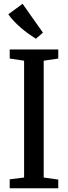

<svg xmlns="http://www.w3.org/2000/svg" viewBox="-20 -1008 364 1028"><path d="M109 -57.5V-683L32 -694.5V-743H292V-694.5L214 -683V-57.5L292 -46.5V0H32V-48ZM171.5 -801Q153 -812.5 132.5 -827.2Q112 -842 92 -859.2Q72 -876.5 54.5 -894.8Q37 -913 24.5 -931.5L101 -987.5L210 -833L172.5 -801Z"/></svg>

Font: Merriweather 24pt SemiCondensed
Style: Regular
Weight: 400
Width: 4
Designer: Eben Sorkin
Foundry: Eben Sorkin
Version: Version 2.100